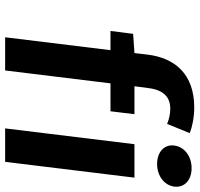

<svg xmlns="http://www.w3.org/2000/svg" viewBox="-34 -724 758 729"><g transform="rotate(90 344.5 -359.0)"><path d="M181 -491 108 -486 97 -400H170L121 0H247L296 -400H402L413 -491H307L314 -544C321 -601 348 -627 392 -627C411 -627 431 -623 450 -615L485 -701C462 -710 426 -718 388 -718C260 -718 200 -644 187 -542ZM602 -577C647 -577 683 -604 688 -642C693 -681 663 -708 618 -708C573 -708 537 -681 532 -642C527 -604 557 -577 602 -577ZM467 0H594L654 -491H527Z"/></g></svg>

Font: Falling Sky
Style: ExtObl
Weight: 400
Designer: Paul D. Hunt
Foundry: Adobe Systems Incorporated
Version: Version 1.02